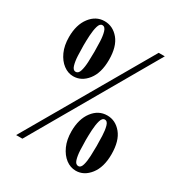

<svg xmlns="http://www.w3.org/2000/svg" viewBox="-167 -819 885 943"><g transform="rotate(30 275.0 -348.0)"><path d="M154.5 -390Q125 -390 99 -409.5Q73 -429 57 -464.2Q41 -499.5 41 -547.5Q41 -617 73.5 -659.5Q106 -702 154.5 -702Q202 -702 234.8 -662.5Q267.5 -623 267.5 -547.5Q267.5 -473.5 234.5 -431.8Q201.5 -390 154.5 -390ZM57 0 461.5 -700H496L92.5 0ZM154.5 -415Q170 -415 176.5 -437Q183 -459 184.2 -489.8Q185.5 -520.5 185.5 -546.5Q185.5 -573 184.2 -604Q183 -635 176.5 -657.2Q170 -679.5 154.5 -679.5Q140 -679.5 133.5 -657Q127 -634.5 125.2 -603.2Q123.5 -572 123.5 -545.5Q123.5 -519 125 -488.5Q126.5 -458 133 -436.5Q139.5 -415 154.5 -415ZM397.5 5.5Q367 5.5 341 -14.2Q315 -34 299 -69.5Q283 -105 283 -152Q283 -222 315.5 -264.8Q348 -307.5 397.5 -307.5Q444.5 -307.5 477.2 -267.8Q510 -228 510 -152Q510 -79 477 -36.8Q444 5.5 397.5 5.5ZM397.5 -20.5Q411.5 -20.5 417.8 -42.2Q424 -64 425.2 -94.5Q426.5 -125 426.5 -151Q426.5 -177.5 425.2 -208.5Q424 -239.5 417.8 -261.8Q411.5 -284 397.5 -284Q382 -284 375.5 -261.5Q369 -239 367.2 -207.8Q365.5 -176.5 365.5 -150Q365.5 -123.5 367 -93.2Q368.5 -63 375 -41.8Q381.5 -20.5 397.5 -20.5Z"/></g></svg>

Font: Imbue 50pt ExtraBold
Style: Regular
Weight: 800
Designer: Tyler Finck
Foundry: Etcetera Type Company
Version: Version 1.102; ttfautohint (v1.8.3)